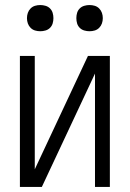

<svg xmlns="http://www.w3.org/2000/svg" viewBox="-20 -742 515 762"><path d="M59 0V-520H118V-70L329 -520H416V0H357V-450L146 0ZM335 -618Q325 -618 314.5 -621Q304 -624 296.5 -631.5Q289 -639 286 -649Q283 -659 283 -670Q283 -681 286 -691Q289 -701 296.5 -708.5Q304 -716 314.5 -719Q325 -722 335 -722Q346 -722 356 -719Q366 -716 373.5 -708.5Q381 -701 384.5 -691Q388 -681 388 -670Q388 -659 384.5 -649Q381 -639 373.5 -631.5Q366 -624 356 -621Q346 -618 335 -618ZM140 -618Q129 -618 119 -621Q109 -624 101.5 -631.5Q94 -639 90.5 -649Q87 -659 87 -670Q87 -681 90.5 -691Q94 -701 101.5 -708.5Q109 -716 119 -719Q129 -722 140 -722Q150 -722 160.5 -719Q171 -716 178.5 -708.5Q186 -701 189 -691Q192 -681 192 -670Q192 -659 189 -649Q186 -639 178.5 -631.5Q171 -624 160.5 -621Q150 -618 140 -618Z"/></svg>

Font: Iosevka QP Light
Style: Regular
Weight: 300
Designer: Belleve Invis
Foundry: Belleve Invis
Version: Version 20.0.0; ttfautohint (v1.8.4)